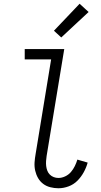

<svg xmlns="http://www.w3.org/2000/svg" viewBox="-20 -997 540 1025"><path d="M292 8Q270 8 248.5 2.5Q227 -3 210.5 -15.5Q194 -28 183.5 -46Q173 -64 168 -85.5Q163 -107 164.5 -129.5Q166 -152 170 -174L253 -680H112V-735H323L229 -165Q227 -152 226 -138Q225 -124 226.5 -111Q228 -98 232.5 -86Q237 -74 246 -65Q255 -56 267 -51.5Q279 -47 292 -47Q310 -47 328 -55.5Q346 -64 358.5 -78.5Q371 -93 379.5 -110.5Q388 -128 393 -145L448 -129Q441 -103 427 -77.5Q413 -52 393 -32Q373 -12 346 -2Q319 8 292 8ZM307 -797 268 -833 405 -977 453 -933Z"/></svg>

Font: Iosevka Curly Slab Light
Style: Italic
Weight: 300
Italic angle: -9°
Monospace: yes
Designer: Belleve Invis
Foundry: Belleve Invis
Version: Version 22.1.2; ttfautohint (v1.8.4)